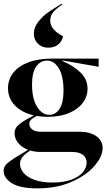

<svg xmlns="http://www.w3.org/2000/svg" viewBox="-22 -830 584 1055"><path d="M-2 108Q-2 90 10 76Q22 62 52 42L132 -7Q98 -20 78 -44.5Q58 -69 58 -98Q58 -120 72.5 -136.5Q87 -153 126 -175L164 -196Q98 -211 60 -250.5Q22 -290 22 -345Q22 -392 49.5 -428.5Q77 -465 131.5 -486.5Q186 -508 264 -508H520V-463L321 -498L320 -495Q380 -470 419.5 -432.5Q459 -395 459 -342Q459 -300 433 -265Q407 -230 357.5 -209Q308 -188 239 -188Q210 -188 180 -193Q157 -181 148 -171.5Q139 -162 139 -150Q139 -131 155.5 -118.5Q172 -106 203 -106H414Q473 -106 507.5 -81.5Q542 -57 542 -17Q542 29 497.5 81Q453 133 371.5 169Q290 205 184 205Q88 205 43 176.5Q-2 148 -2 108ZM267 173Q327 173 369.5 157.5Q412 142 433 116.5Q454 91 454 63Q454 37 433.5 21Q413 5 376 5H201Q171 5 144 -3Q113 18 100.5 34Q88 50 88 70Q88 97 108 120.5Q128 144 168.5 158.5Q209 173 267 173ZM249 -199Q284 -199 305.5 -232.5Q327 -266 327 -332Q327 -411 301.5 -454Q276 -497 236 -497Q200 -497 177 -464.5Q154 -432 154 -366Q154 -288 181.5 -243.5Q209 -199 249 -199ZM164 -645Q164 -681 190 -712.5Q216 -744 240.5 -761Q265 -778 317 -810L320 -805Q286 -782 270 -762.5Q254 -743 254 -717Q254 -667 324 -631Q320 -604 298.5 -586Q277 -568 243 -568Q208 -568 186 -590Q164 -612 164 -645Z"/></svg>

Font: Nyght Serif Medium
Style: Regular
Weight: 500
Designer: Maksym Kobuzan
Version: Version 0.410